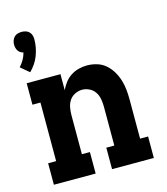

<svg xmlns="http://www.w3.org/2000/svg" viewBox="-114 -861 828 950"><g transform="rotate(-15 300.0 -386.0)"><path d="M75 -568 31 -605Q44 -619 53.5 -635.5Q63 -652 68 -671Q60 -673 53 -677.5Q46 -682 41.5 -689Q37 -696 35 -704Q33 -712 33 -721Q33 -731 36.5 -741Q40 -751 47 -758.5Q54 -766 64.5 -769Q75 -772 85 -772Q95 -772 105.5 -769Q116 -766 123.5 -758.5Q131 -751 134 -741Q137 -731 137 -721Q137 -699 133 -678.5Q129 -658 121.5 -638Q114 -618 102 -600.5Q90 -583 75 -568ZM44 0V-110H85V-410H44V-520H217V-438Q226 -458 239.5 -475.5Q253 -493 271.5 -505Q290 -517 311.5 -522.5Q333 -528 354 -528Q380 -528 405 -520.5Q430 -513 449 -496.5Q468 -480 481.5 -457.5Q495 -435 502.5 -410.5Q510 -386 512.5 -361Q515 -336 515 -310V-110H556V0H342V-110H383V-310Q383 -329 379.5 -348.5Q376 -368 365.5 -384Q355 -400 337 -409Q319 -418 300 -418Q281 -418 263 -409Q245 -400 234.5 -384Q224 -368 220.5 -348.5Q217 -329 217 -310V-110H258V0Z"/></g></svg>

Font: Iosevka Etoile Extrabold
Style: Regular
Weight: 800
Designer: Belleve Invis
Foundry: Belleve Invis
Version: Version 22.1.2; ttfautohint (v1.8.4)